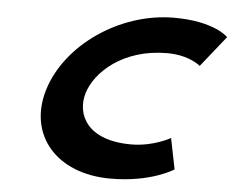

<svg xmlns="http://www.w3.org/2000/svg" viewBox="-57 -907 1199 990"><g transform="rotate(5 542.5 -412.5)"><path d="M640.1 -170C411.4 -170 350.5 -302 383.7 -413C416.6 -523 556.5 -655 785.2 -655C901.3 -655 957.5 -604 957.5 -604L1085.4 -764C1085.4 -764 1016.1 -840 805.4 -840C522.3 -840 250 -648 179.1 -411C108.5 -175 267.7 15 549.7 15C760.4 15 875.1 -61 875.1 -61L843 -221C843 -221 756.3 -170 640.1 -170Z"/></g></svg>

Font: Hussar
Style: BdSuprExtOblThree
Weight: 700
Foundry: Cannot Into Space Fonts
Version: Version 2.00